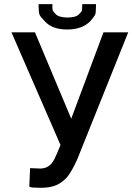

<svg xmlns="http://www.w3.org/2000/svg" viewBox="-20 -895 649 925"><path d="M125 -85 173.8 -83Q219.7 -83 242.2 -128.9L253.9 -154.3L271.5 -196.3L35.2 -739.3H148.4L323.2 -323.2L478.5 -739.3H597.7L351.6 -126Q325.2 -68.4 303.7 -42Q280.3 -15.6 251 -2.9Q221.7 9.8 175.8 9.8Q133.8 9.8 125 5.9L121.1 3.9ZM166 -865.2V-875H232.4V-865.2V-856.4Q232.4 -851.6 233.4 -848.6L234.4 -843.8Q235.4 -843.8 237.3 -839.8Q238.3 -837.9 240.2 -835.9Q240.2 -835 244.1 -832L248 -827.1Q262.7 -811.5 303.7 -810.5Q345.7 -810.5 360.4 -826.2Q372.1 -837.9 374 -841.8Q376 -849.6 376 -865.2V-875H442.4V-865.2Q442.4 -835.9 438.5 -824.2Q431.6 -811.5 414.1 -792Q375 -752.9 303.7 -752.9Q231.4 -752.9 196.3 -792Q176.8 -811.5 170.9 -823.2Q166 -835 166 -865.2Z"/></svg>

Font: RobotoJAA
Style: Medium
Weight: 500
Version: Version 2.05; 2016-11-05